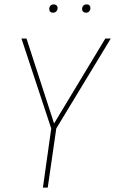

<svg xmlns="http://www.w3.org/2000/svg" viewBox="-20 -857 526 877"><path d="M486 -681 237 -270 198 0H176L214 -270L78 -681H101L227 -293L461 -681ZM205 -816Q205 -825 210.5 -831Q216 -837 226 -837Q233 -837 238 -832.5Q243 -828 243 -820Q243 -811 237 -805Q231 -799 222 -799Q214 -799 209.5 -803.5Q205 -808 205 -816ZM355 -816Q355 -825 360.5 -831Q366 -837 376 -837Q384 -837 388.5 -832.5Q393 -828 393 -820Q393 -811 387.5 -805Q382 -799 373 -799Q365 -799 360 -803.5Q355 -808 355 -816Z"/></svg>

Font: Fira Sans Condensed Thin
Style: Italic
Weight: 250
Width: 3
Italic angle: -8°
Designer: Carrois Corporate & Edenspiekermann AG
Foundry: Carrois Corporate GbR & Edenspiekermann AG
Version: Version 4.203